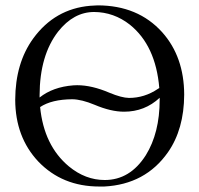

<svg xmlns="http://www.w3.org/2000/svg" viewBox="-20 -678 735 708"><path d="M327.1 -633.8Q251.5 -633.8 194.3 -561.5Q126.5 -474.1 126 -327.1Q126 -320.8 126 -318.4Q174.8 -357.4 250.5 -363.3Q258.3 -363.8 264.6 -363.8Q318.8 -363.8 383.8 -335.9Q428.2 -317.4 455.6 -316.9Q512.7 -316.9 562 -350.1Q565.4 -352.5 567.4 -353.5Q554.2 -510.3 459 -586.9Q399.9 -633.3 327.1 -633.8ZM659.2 -329.1Q658.7 -201.2 599.1 -116.2Q516.1 2 364.3 9.8Q355 10.3 346.2 9.8Q209.5 9.8 121.1 -82.5Q36.6 -172.4 36.1 -310.1Q36.6 -445.3 102.5 -536.1Q182.1 -645.5 313 -656.7Q326.7 -657.7 339.8 -658.2Q488.8 -658.2 578.1 -559.1Q658.7 -468.8 659.2 -329.1ZM568.8 -317.4Q513.7 -266.1 437.5 -266.1Q389.2 -266.1 329.1 -291.5Q281.2 -311.5 246.6 -312Q170.4 -311.5 127.9 -283.2Q142.1 -141.1 233.9 -64.5Q294.9 -14.2 366.2 -14.2Q459.5 -14.2 517.6 -105.5Q568.8 -188 568.8 -310.1Q568.8 -311.5 568.8 -314Q568.8 -316.4 568.8 -317.4Z"/></svg>

Font: Linux Libertine Display O
Style: Regular
Weight: 400
Designer: Philipp H. Poll
Foundry: Philipp H. Poll
Version: Version 5.0.9